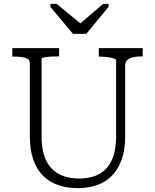

<svg xmlns="http://www.w3.org/2000/svg" viewBox="-20 -960 805 997"><path d="M359 -784H428L544 -925V-940H516L374 -819L420 -820L274 -940H242V-924ZM196 -253Q196 -191 210.5 -149Q225 -107 251.5 -81.5Q278 -56 313.5 -44.5Q349 -33 391 -33Q432 -33 467.5 -44.5Q503 -56 529 -82Q555 -108 569 -150Q583 -192 583 -253V-646Q583 -651 575.5 -654.5Q568 -658 556 -660.5Q544 -663 529.5 -664.5Q515 -666 501 -666H493V-710H721V-667H710Q688 -667 669.5 -662.5Q651 -658 640.5 -648Q630 -638 630 -621V-252Q630 -180 611 -129Q592 -78 559 -45.5Q526 -13 481 2Q436 17 384 17Q330 17 284.5 2Q239 -13 205.5 -45.5Q172 -78 153.5 -129Q135 -180 135 -252V-631Q135 -653 112.5 -659.5Q90 -666 55 -666H44V-710H287V-667H278Q265 -667 250 -666.5Q235 -666 223 -664Q211 -662 203.5 -660.5Q196 -659 196 -656Z"/></svg>

Font: Roboto Serif SemiCondensed ExtraLight
Style: Regular
Weight: 250
Width: 4
Designer: Greg Gazdowicz
Foundry: Commercial Type
Version: Version 1.007